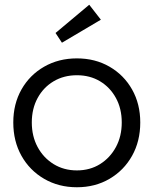

<svg xmlns="http://www.w3.org/2000/svg" viewBox="-20 -779 647 809"><path d="M304 10Q227 10 166 -25.5Q105 -61 70.5 -122.5Q36 -184 36 -263Q36 -341 70.5 -402Q105 -463 166 -498Q227 -533 304 -533Q381 -533 441.5 -498Q502 -463 536.5 -402Q571 -341 571 -263Q571 -184 536.5 -122.5Q502 -61 441.5 -25.5Q381 10 304 10ZM304 -61Q359 -61 401.5 -87.5Q444 -114 468.5 -159.5Q493 -205 493 -263Q493 -321 468.5 -366Q444 -411 401.5 -436.5Q359 -462 304 -462Q249 -462 206 -436.5Q163 -411 138.5 -366Q114 -321 114 -263Q114 -205 138.5 -159.5Q163 -114 206 -87.5Q249 -61 304 -61ZM241 -599 214 -640 356 -759 405 -696Z"/></svg>

Font: Lexend Deca Light
Style: Regular
Weight: 300
Designer: Bonnie Shaver-Troup, Thomas Jockin
Foundry: Lexend
Version: Version 1.008; ttfautohint (v1.8.4.7-5d5b)